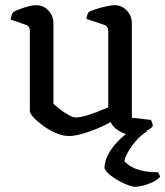

<svg xmlns="http://www.w3.org/2000/svg" viewBox="-20 -520 637 740"><path d="M246 4.2Q222.2 4.2 196 -7Q169.7 -18.3 146.8 -35Q123.9 -51.6 109.5 -67.3Q95.1 -83 95.1 -92.5V-399.9Q95.1 -408.1 91.9 -414.8Q88.7 -421.5 79.5 -424.5L21.2 -444.6Q23 -457.3 25.8 -464.2Q28.7 -471 32 -474Q48.4 -483.1 75.6 -491.6Q102.9 -500 119.3 -500Q147.1 -500 166.6 -479.5Q186 -459 186 -429.8V-119.8Q196.8 -110.1 212.2 -98.1Q227.6 -86 244.5 -76.7Q261.4 -67.3 273.5 -67.3Q286.2 -67.3 308.2 -73.3Q330.2 -79.2 354.3 -88.7Q378.3 -98.1 397.3 -106.4V-399.9Q397.3 -408.1 393.5 -414.9Q389.8 -421.7 380.8 -424.5L313.1 -447.2Q314.4 -457.5 317.1 -464.7Q319.9 -471.8 322.5 -474Q333.2 -479.6 352.1 -485.6Q371 -491.7 390.8 -495.8Q410.5 -500 421.4 -500Q449 -500 468.6 -479.6Q488.2 -459.2 488.2 -429.8V-66.2L561.1 -57.9Q563.4 -54.7 566 -48.2Q568.7 -41.8 568.7 -33.7Q562.7 -25.2 548.2 -17.6Q533.8 -10.1 517.6 -5Q501.4 0 490.3 0Q464.2 0 439.8 -14.7Q415.4 -29.3 406.2 -49.6Q385 -37.1 355.5 -24.8Q326.1 -12.5 296.6 -4.2Q267.1 4.2 246 4.2ZM497.6 200Q492 200 476.4 194.5Q460.7 189 441.6 179Q422.4 169 406 156Q389.6 143 382.6 129Q382.6 103.6 395.9 77.5Q409.1 51.4 431.4 27.7Q453.8 4 479.5 -14L548.1 -14.8Q519.9 3 500.2 27.3Q480.5 51.7 470 72.1Q459.6 92.6 459.6 101.6Q481.9 125.4 516.6 135.1Q551.4 144.7 588.6 143.6Q590.6 146.4 593.6 151.7Q596.6 157 596.6 162Q582.6 178 551.6 189Q520.6 200 497.6 200Z"/></svg>

Font: Texturina Medium
Style: Regular
Weight: 500
Designer: Guillermo Torres Carreño
Foundry: Omnibus-Type
Version: Version 1.003